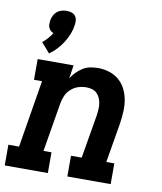

<svg xmlns="http://www.w3.org/2000/svg" viewBox="-90 -852 777 921"><g transform="rotate(10 298.0 -391.0)"><path d="M112 -566 70 -614Q84 -625 95.5 -638Q107 -651 116 -666Q108 -668 102 -674Q96 -680 92.5 -687.5Q89 -695 89 -704Q89 -713 90 -722Q92 -734 97.5 -746Q103 -758 113 -766.5Q123 -775 135.5 -778.5Q148 -782 160 -782Q172 -782 183.5 -778.5Q195 -775 202 -766.5Q209 -758 210.5 -746Q212 -734 210 -722Q207 -699 198.5 -677.5Q190 -656 177.5 -636Q165 -616 148.5 -598Q132 -580 112 -566ZM-4 0V-101H48L102 -429H63V-530H238L228 -465Q238 -481 252 -495.5Q266 -510 283 -520.5Q300 -531 319 -534.5Q338 -538 356 -538Q385 -538 411.5 -529.5Q438 -521 458.5 -503.5Q479 -486 491 -462Q503 -438 508 -410.5Q513 -383 511.5 -354.5Q510 -326 506 -297L473 -101H512V0H301V-101H353L389 -313Q391 -328 392 -342.5Q393 -357 391 -371Q389 -385 383.5 -397.5Q378 -410 368.5 -419.5Q359 -429 345.5 -433Q332 -437 317 -437Q297 -437 278 -431Q259 -425 243 -411Q227 -397 218.5 -378Q210 -359 207 -340L167 -101H206V0Z"/></g></svg>

Font: Iosevka Slab Extended Oblique
Style: Bold
Weight: 700
Width: 7
Italic angle: -9°
Monospace: yes
Designer: Belleve Invis
Foundry: Belleve Invis
Version: Version 11.1.1; ttfautohint (v1.8.3)